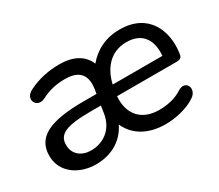

<svg xmlns="http://www.w3.org/2000/svg" viewBox="-96 -706 1054 924"><g transform="rotate(-30 431.0 -244.0)"><path d="M212 9C291 9 364 -26 401 -103C432 -32 502 9 599 9C654 9 722 -6 768 -38C813 -69 785 -132 734 -100C696 -75 651 -66 605 -66C508 -66 454 -128 462 -225H796C811 -225 822 -232 824 -246L826 -258C841 -369 794 -497 632 -497C554 -497 493 -465 450 -413C427 -468 375 -497 296 -497C240 -497 179 -485 126 -458C67 -430 102 -365 152 -390C196 -413 238 -422 285 -422C366 -422 398 -382 385 -304L382 -284H311C120 -284 36 -241 36 -139C36 -44 121 9 212 9ZM132 -144C132 -204 179 -225 321 -225H372L366 -184C353 -103 293 -61 224 -61C173 -61 132 -91 132 -144ZM472 -284C488 -358 537 -428 630 -428C722 -428 755 -365 748 -284Z"/></g></svg>

Font: SN Pro Medium
Style: Italic
Weight: 400
Italic angle: -9°
Designer: Tobias Whetton
Foundry: Supernotes
Version: Version 1.001;Glyphs 3.2 (3249)